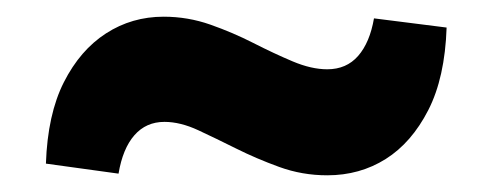

<svg xmlns="http://www.w3.org/2000/svg" viewBox="-20 -347 590 230"><path d="M372 -137Q342 -137 314.5 -147Q287 -157 263 -169Q239 -181 217.5 -191Q196 -201 177 -201Q155 -201 141 -185Q127 -169 122 -139L35 -151Q37 -210 56.5 -248.5Q76 -287 107 -307Q138 -327 176 -327Q205 -327 232 -317.5Q259 -308 283.5 -295.5Q308 -283 330.5 -273.5Q353 -264 372 -264Q395 -264 409 -280Q423 -296 428 -325L515 -314Q513 -254 493 -215Q473 -176 442 -156.5Q411 -137 372 -137Z"/></svg>

Font: Ysabeau SC Black
Style: Regular
Weight: 900
Designer: Christian Thalmann (Catharsis Fonts)
Version: Version 2.001;gftools[0.9.30]; featfreeze: smcp